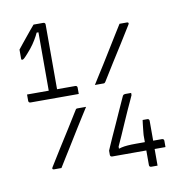

<svg xmlns="http://www.w3.org/2000/svg" viewBox="-93 -873 986 1046"><g transform="rotate(-10 400.0 -350.0)"><path d="M434 -405Q450 -431 466 -456Q482 -481 498 -506.5Q514 -532 529.5 -557.5Q545 -583 561 -608.5Q577 -634 592.5 -659.5Q608 -685 624 -710Q627 -710 632.5 -710Q638 -710 644 -710Q650 -710 655.5 -710Q661 -710 665 -710Q671 -710 673 -706.5Q675 -703 671 -697Q656 -673 641.5 -649.5Q627 -626 612 -602Q597 -578 582 -554.5Q567 -531 552 -507Q537 -483 522.5 -459.5Q508 -436 493 -412Q490 -408 488 -406.5Q486 -405 482 -405Q479 -405 472.5 -405Q466 -405 458 -405Q450 -405 443.5 -405Q437 -405 434 -405ZM366 -296Q350 -271 334 -245.5Q318 -220 302 -194.5Q286 -169 270.5 -143.5Q255 -118 239 -92.5Q223 -67 207.5 -42Q192 -17 176 9Q173 9 167.5 9Q162 9 156 9Q150 9 144.5 9Q139 9 135 9Q129 9 127 5.5Q125 2 129 -4Q144 -28 158.5 -51.5Q173 -75 188 -99Q203 -123 218 -146.5Q233 -170 248 -194Q263 -218 277.5 -241.5Q292 -265 307 -289Q310 -294 312 -295Q314 -296 318 -296Q321 -296 327.5 -296Q334 -296 342 -296Q350 -296 356.5 -296Q363 -296 366 -296ZM694 87Q690 87 685.5 87Q681 87 676.5 87Q672 87 667.5 87Q663 87 659 87Q654 87 651 84Q648 81 648 76V-89Q648 -91 649 -101.5Q650 -112 651.5 -126Q653 -140 654.5 -153Q656 -166 657 -172H683Q688 -172 691 -169Q694 -166 694 -161V36Q694 43 694 61Q694 79 694 87ZM754 -5H459Q454 -5 451 -8Q448 -11 448 -16V-39Q448 -39 456.5 -59Q465 -79 479 -110Q493 -141 509 -176Q525 -211 539 -243Q553 -275 563 -296Q573 -317 574 -320Q577 -325 580.5 -326.5Q584 -328 588 -328Q592 -328 596 -328Q600 -328 604.5 -328Q609 -328 613 -328Q617 -328 621 -328V-316Q620 -313 610.5 -292.5Q601 -272 587 -241.5Q573 -211 558 -176Q543 -141 529 -109.5Q515 -78 505 -56.5Q495 -35 493 -30L503 -72V-21L488 -36Q503 -41 518 -44.5Q533 -48 552.5 -49.5Q572 -51 598 -51H743Q748 -51 751 -48Q754 -45 754 -40Q754 -36 754 -31.5Q754 -27 754 -22.5Q754 -18 754 -13.5Q754 -9 754 -5ZM61 -418H328Q333 -418 336 -415Q339 -412 339 -407Q339 -403 339 -398.5Q339 -394 339 -389.5Q339 -385 339 -380.5Q339 -376 339 -372H72Q67 -372 64 -375Q61 -378 61 -383Q61 -387 61 -391Q61 -395 61 -399.5Q61 -404 61 -409Q61 -414 61 -418ZM227 -397H176L181 -410Q181 -417 181 -423Q181 -429 181 -434.5Q181 -440 181 -443Q181 -445 181 -473Q181 -501 181 -543Q181 -585 181 -630Q181 -675 181 -713Q181 -751 181 -771L198 -741H154L182 -767Q174 -745 162.5 -723.5Q151 -702 136.5 -681Q122 -660 101 -637Q85 -619 79 -614Q73 -609 69 -609Q66 -609 64.5 -610.5Q63 -612 63 -615V-666Q74 -680 88.5 -698Q103 -716 113 -728Q125 -742 137.5 -758Q150 -774 162 -787Q169 -787 176.5 -787Q184 -787 191 -787Q198 -787 204.5 -787Q211 -787 216 -787Q221 -787 224 -784Q227 -781 227 -776Q227 -774 227 -746Q227 -718 227 -676Q227 -634 227 -587Q227 -540 227 -498Q227 -456 227 -428Q227 -400 227 -397Z"/></g></svg>

Font: Recursive Light
Style: Regular
Weight: 300
Version: Version 1.085